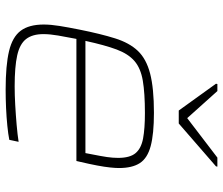

<svg xmlns="http://www.w3.org/2000/svg" viewBox="-75 -708 791 681"><g transform="rotate(90 320.5 -367.5)"><path d="M298 8Q212 8 161.5 -4Q111 -16 89 -45.5Q67 -75 67 -127Q67 -152 72 -183Q77 -214 85 -254Q100 -329 116 -380Q132 -431 160.5 -461Q189 -491 241 -504.5Q293 -518 380 -518Q455 -518 498 -506.5Q541 -495 558.5 -468Q576 -441 576 -394Q576 -382 574 -362.5Q572 -343 567 -316.5Q562 -290 554 -256L551 -243H118Q111 -207 106 -178Q101 -149 101 -126Q101 -87 118.5 -64.5Q136 -42 176.5 -33Q217 -24 286 -24Q317 -24 352.5 -26Q388 -28 422.5 -31Q457 -34 483 -38L476 -5Q456 -1 426 2Q396 5 363 6.5Q330 8 298 8ZM125 -275H523L527 -296Q534 -331 537 -351.5Q540 -372 540 -391Q540 -433 523 -453Q506 -473 471 -479.5Q436 -486 381 -486Q310 -486 266 -478.5Q222 -471 196.5 -449Q171 -427 155.5 -385.5Q140 -344 125 -275ZM372 -606 277 -738 278 -743H303L399 -636L539 -743H571L570 -738L418 -606Z"/></g></svg>

Font: Saira Expanded Thin
Style: Italic
Weight: 250
Width: 7
Italic angle: -12°
Designer: Hector Gatti with collaboration of the Omnibus-Type team
Foundry: Omnibus-Type
Version: Version 1.101